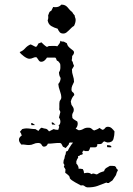

<svg xmlns="http://www.w3.org/2000/svg" viewBox="-20 -638 577 830"><path d="M241 -462Q244 -459 248 -458.5Q252 -458 256 -458L269 -451Q271 -442 276 -436.5Q281 -431 286.5 -427Q292 -423 296 -419.5Q300 -416 300 -412Q300 -404 292 -396Q292 -391 291.5 -386.5Q291 -382 290 -377L295 -369V-366L300 -353L291 -338Q291 -323 295.5 -310.5Q300 -298 300 -284Q296 -276 292.5 -268Q289 -260 289 -251Q289 -243 295 -239Q301 -235 301 -227Q295 -221 291.5 -214Q288 -207 286 -199L289 -185Q293 -180 296 -174.5Q299 -169 299 -163Q299 -156 295.5 -151Q292 -146 292 -139L293 -128Q297 -123 303 -119.5Q309 -116 314 -113Q316 -107 316 -104Q316 -91 307 -82L320 -75Q331 -75 340 -80.5Q349 -86 360 -86Q367 -86 370 -85Q373 -84 375.5 -82Q378 -80 380 -78Q382 -76 387 -74Q393 -76 399 -78.5Q405 -81 410 -85L422 -77Q429 -77 433.5 -83.5Q438 -90 446 -90Q456 -90 463 -83.5Q470 -77 475 -70Q475 -53 470.5 -37.5Q466 -22 445 -22Q443 -22 438 -24Q433 -26 431 -27Q426 -25 424.5 -22.5Q423 -20 421.5 -18.5Q420 -17 417 -16Q414 -15 406 -15Q398 -15 391 -17.5Q384 -20 380 -28Q371 -23 369.5 -21.5Q368 -20 368 -8L357 0L348 -3L345 -18L334 -17Q321 -17 308.5 -19.5Q296 -22 283 -22Q280 -22 278.5 -18.5Q277 -15 277 -13L264 2L252 -4Q249 -9 246.5 -14.5Q244 -20 237 -20Q224 -20 212 -18.5Q200 -17 187 -17Q182 -4 170 -4Q164 -4 160 -12Q156 -20 145 -20Q134 -20 125 -15.5Q116 -11 105 -11Q97 -11 88.5 -12.5Q80 -14 72 -13Q68 -18 65 -23Q62 -28 62 -34Q62 -40 65.5 -44.5Q69 -49 74 -52Q72 -62 66 -68L76 -80Q81 -81 84.5 -82Q88 -83 93 -83Q103 -83 113 -81.5Q123 -80 133 -80L146 -72Q149 -76 152 -80Q155 -84 160 -86Q171 -82 177.5 -81.5Q184 -81 192 -70L212 -80Q219 -77 226 -77H232L236 -90L233 -95Q241 -101 241 -112Q241 -122 235 -130L241 -154L236 -165Q237 -174 236.5 -183Q236 -192 238 -201Q240 -204 242.5 -208Q245 -212 245 -216Q245 -229 239 -245Q233 -261 232 -275Q242 -286 242 -301Q235 -311 235 -326Q241 -333 241 -347Q241 -359 240 -362Q239 -365 231 -374Q225 -375 224 -380.5Q223 -386 219 -389H183Q179 -382 172.5 -376.5Q166 -371 158 -371Q151 -371 146.5 -378.5Q142 -386 137 -391Q129 -391 122 -387.5Q115 -384 107 -384Q98 -384 83.5 -394.5Q69 -405 65 -413Q79 -418 88.5 -429Q98 -440 112 -446Q118 -444 124 -440.5Q130 -437 136 -435Q142 -440 146 -450L159 -455Q164 -450 170 -444.5Q176 -439 183 -435L191 -439Q200 -439 209.5 -439.5Q219 -440 228 -438Q232 -443 236.5 -449Q241 -455 241 -462ZM245 -618Q255 -618 261 -615Q267 -612 271.5 -607Q276 -602 280.5 -596.5Q285 -591 292 -586Q294 -582 297 -578Q300 -574 303 -571Q303 -566 305 -561.5Q307 -557 307 -552Q307 -540 300 -526Q294 -523 288.5 -517.5Q283 -512 277.5 -506.5Q272 -501 266.5 -497Q261 -493 254 -493Q243 -493 238 -499Q233 -505 229 -514Q214 -518 201.5 -525.5Q189 -533 186 -550Q190 -559 188 -571Q190 -577 192.5 -583Q195 -589 202 -592L210 -608Q213 -607 220 -607Q236 -607 245 -618ZM443 -2V-11Q448 -11 454.5 -9.5Q461 -8 462 -2L456 -1ZM116 -97 114 -105 119 -106 130 -99V-97ZM205 -100 203 -108 208 -109 220 -99H216ZM273 14Q274 11 278.5 3Q283 -5 288.5 -12.5Q294 -20 300 -25.5Q306 -31 310 -30Q316 -34 320.5 -38.5Q325 -43 331 -46L339 -57L340 -53Q345 -54 348 -56.5Q351 -59 355 -61Q355 -57 364 -53.5Q373 -50 376 -48L383 -50Q390 -46 394.5 -39.5Q399 -33 403 -26L399 -27Q401 -19 401 -14Q401 -1 390 -1Q379 -1 370 -1Q368 9 362 15H347L342 12L335 20L338 25L336 30L327 32L324 35L318 37L317 38L318 43L312 53H313L310 58V69Q320 79 320 92L325 91L338 93Q343 101 343 109L344 111Q348 110 351 109.5Q354 109 358 109Q369 109 375 115L382 112L392 114L395 116L401 115Q408 110 415 107Q422 104 430 102Q432 93 439.5 88Q447 83 455 79Q460 79 465.5 79Q471 79 476 80L481 84L483 89V90L490 97Q484 107 481 120V119L480 121L466 142Q464 144 458.5 147Q453 150 451 153H443L440 151Q418 160 401 166Q384 172 360 172Q352 172 345.5 166.5Q339 161 330 164Q321 159 304.5 150Q288 141 282 133Q282 126 277.5 121.5Q273 117 268 113L269 114L262 109L263 94L256 83L258 77L259 76L254 67Q255 62 255 57.5Q255 53 258 49L261 34L263 31L264 25L266 23Q264 21 264 20Q264 18 267.5 16.5Q271 15 273 14Z"/></svg>

Font: ErikasBuero
Style: Regular
Weight: 400
Designer: Peter Wiegel
Foundry: Peter Wiegel
Version: Version 1.006